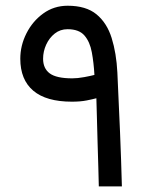

<svg xmlns="http://www.w3.org/2000/svg" viewBox="-20 -663 541 683"><path d="M52.2 -454.1Q52.2 -501 74 -544.2Q95.7 -587.4 133.8 -615Q171.9 -642.6 220.7 -642.6Q286.1 -642.6 323.2 -612.1Q360.4 -581.5 377.2 -527.8Q394 -474.1 397.5 -405.3Q402.8 -292 407 -192.9Q411.1 -93.8 413.6 0H331.5Q331.1 -24.9 329.8 -67.1Q328.6 -109.4 327.1 -157Q325.7 -204.6 324.7 -246.6Q323.7 -288.6 322.8 -313.5Q310.5 -310.1 288.3 -305.7Q266.1 -301.3 235.8 -301.3Q144.5 -301.3 98.4 -340.3Q52.2 -379.4 52.2 -454.1ZM220.2 -559.1Q194.3 -559.1 174.8 -543.7Q155.3 -528.3 144.3 -504.2Q133.3 -480 133.3 -454.1Q133.3 -419.4 157 -401.9Q180.7 -384.3 237.3 -384.3Q255.9 -384.3 279.8 -388.7Q303.7 -393.1 315.9 -396.5Q313.5 -439.9 306.6 -477.1Q299.8 -514.2 280.5 -536.6Q261.2 -559.1 220.2 -559.1Z"/></svg>

Font: Vazir WOL
Style: Regular-WOL
Weight: 400
Designer: Saber Rastikerdar
Foundry: Saber Rastikerdar
Version: Version 30.00;August 23, 2021;FontCreator 13.0.0.2683 64-bit